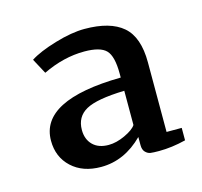

<svg xmlns="http://www.w3.org/2000/svg" viewBox="-62 -651 502 477"><g transform="rotate(-15 188.5 -413.0)"><path d="M144 -242Q97 -242 68.5 -268.5Q40 -295 40 -337Q40 -441 248 -444V-454Q248 -499 233 -514.5Q218 -530 177 -530Q124 -530 70 -504L49 -543Q72 -558 115.5 -571Q159 -584 192 -584Q258 -584 290.5 -556Q323 -528 323 -463V-284H362V-252Q326 -243 293 -243Q278 -243 271 -244Q264 -245 258 -251Q252 -257 252 -269V-290Q204 -242 144 -242ZM176 -290Q196 -290 218.5 -300.5Q241 -311 248 -322V-410Q177 -408 149 -392.5Q121 -377 121 -343Q121 -319 135.5 -304.5Q150 -290 176 -290Z"/></g></svg>

Font: Aikya Medium
Style: Regular
Weight: 500
Designer: Neelakash Kshetrimayum (Latin subset based on Merriweather by Eben Sorkin)
Foundry: Brand New Type
Version: Version 1.00 b005